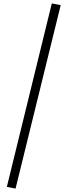

<svg xmlns="http://www.w3.org/2000/svg" viewBox="-20 -963 395 1123"><path d="M71 140 20 130 283 -943 335 -933Z"/></svg>

Font: Inknut Antiqua
Style: Regular
Weight: 400
Designer: Claus Eggers Sørensen
Foundry: Claus Eggers Sørensen
Version: Version 1.003; ttfautohint (v1.8.2) -l 8 -r 50 -G 200 -x 14 